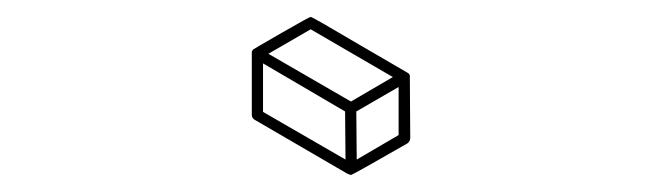

<svg xmlns="http://www.w3.org/2000/svg" viewBox="-20 -77 772 226"><path d="M393.1 128.9Q392.1 128.9 391.6 128.4H390.6V127.9H389.6L279.8 64Q276.4 62 276.4 58.1V-16.1Q276.9 -16.6 276.9 -17.6H277.3Q277.3 -18.1 278.1 -18.8Q278.8 -19.5 311.5 -38.3Q344.2 -57.1 345.7 -57.1Q347.7 -57.1 403.8 -23.9L460 8.8L460.9 9.3V9.8H461.4L462.4 11.7L462.9 85.9Q462.4 89.8 459.5 91.8Q395 128.9 393.1 128.9ZM386.7 110.8 386.2 54.2 289.6 -2.4V54.7ZM393.1 42.5 442.4 13.7 345.7 -42.5 295.9 -13.7ZM399.9 110.8 449.2 82V25.4L399.4 54.2Z"/></svg>

Font: 3D Isometric
Style: Regular
Weight: 400
Designer: GGBotNet
Version: 1.10